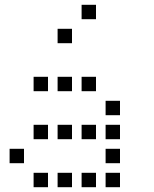

<svg xmlns="http://www.w3.org/2000/svg" viewBox="-20 -800 640 800"><path d="M321 -780Q320 -780 320 -780Q320 -780 320 -779V-721Q320 -720 320 -720Q320 -720 321 -720H379Q380 -720 380 -720Q380 -720 380 -721V-779Q380 -780 380 -780Q380 -780 379 -780ZM221 -680Q220 -680 220 -680Q220 -680 220 -679V-621Q220 -620 220 -620Q220 -620 221 -620H279Q280 -620 280 -620Q280 -620 280 -621V-679Q280 -680 280 -680Q280 -680 279 -680ZM121 -480Q120 -480 120 -480Q120 -480 120 -479V-421Q120 -420 120 -420Q120 -420 121 -420H179Q180 -420 180 -420Q180 -420 180 -421V-479Q180 -480 180 -480Q180 -480 179 -480ZM221 -480Q220 -480 220 -480Q220 -480 220 -479V-421Q220 -420 220 -420Q220 -420 221 -420H279Q280 -420 280 -420Q280 -420 280 -421V-479Q280 -480 280 -480Q280 -480 279 -480ZM321 -480Q320 -480 320 -480Q320 -480 320 -479V-421Q320 -420 320 -420Q320 -420 321 -420H379Q380 -420 380 -420Q380 -420 380 -421V-479Q380 -480 380 -480Q380 -480 379 -480ZM421 -380Q420 -380 420 -380Q420 -380 420 -379V-321Q420 -320 420 -320Q420 -320 421 -320H479Q480 -320 480 -320Q480 -320 480 -321V-379Q480 -380 480 -380Q480 -380 479 -380ZM121 -280Q120 -280 120 -280Q120 -280 120 -279V-221Q120 -220 120 -220Q120 -220 121 -220H179Q180 -220 180 -220Q180 -220 180 -221V-279Q180 -280 180 -280Q180 -280 179 -280ZM221 -280Q220 -280 220 -280Q220 -280 220 -279V-221Q220 -220 220 -220Q220 -220 221 -220H279Q280 -220 280 -220Q280 -220 280 -221V-279Q280 -280 280 -280Q280 -280 279 -280ZM321 -280Q320 -280 320 -280Q320 -280 320 -279V-221Q320 -220 320 -220Q320 -220 321 -220H379Q380 -220 380 -220Q380 -220 380 -221V-279Q380 -280 380 -280Q380 -280 379 -280ZM421 -280Q420 -280 420 -280Q420 -280 420 -279V-221Q420 -220 420 -220Q420 -220 421 -220H479Q480 -220 480 -220Q480 -220 480 -221V-279Q480 -280 480 -280Q480 -280 479 -280ZM21 -180Q20 -180 20 -180Q20 -180 20 -179V-121Q20 -120 20 -120Q20 -120 21 -120H79Q80 -120 80 -120Q80 -120 80 -121V-179Q80 -180 80 -180Q80 -180 79 -180ZM421 -180Q420 -180 420 -180Q420 -180 420 -179V-121Q420 -120 420 -120Q420 -120 421 -120H479Q480 -120 480 -120Q480 -120 480 -121V-179Q480 -180 480 -180Q480 -180 479 -180ZM121 -80Q120 -80 120 -80Q120 -80 120 -79V-21Q120 -20 120 -20Q120 -20 121 -20H179Q180 -20 180 -20Q180 -20 180 -21V-79Q180 -80 180 -80Q180 -80 179 -80ZM221 -80Q220 -80 220 -80Q220 -80 220 -79V-21Q220 -20 220 -20Q220 -20 221 -20H279Q280 -20 280 -20Q280 -20 280 -21V-79Q280 -80 280 -80Q280 -80 279 -80ZM321 -80Q320 -80 320 -80Q320 -80 320 -79V-21Q320 -20 320 -20Q320 -20 321 -20H379Q380 -20 380 -20Q380 -20 380 -21V-79Q380 -80 380 -80Q380 -80 379 -80ZM421 -80Q420 -80 420 -80Q420 -80 420 -79V-21Q420 -20 420 -20Q420 -20 421 -20H479Q480 -20 480 -20Q480 -20 480 -21V-79Q480 -80 480 -80Q480 -80 479 -80Z"/></svg>

Font: Doto Black Medium
Style: Regular
Weight: 500
Monospace: yes
Version: Version 1.000